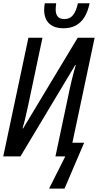

<svg xmlns="http://www.w3.org/2000/svg" viewBox="-20 -941 590 1155"><path d="M275.4 193.4 372.6 0H313.5L398.4 -400.9Q404.3 -428.2 410.4 -453.9Q416.5 -479.5 422.9 -503.7Q429.2 -527.8 436 -549.8H432.6L103 0H-0.5L150.9 -713.9H235.4L148.9 -304.7Q144.5 -284.7 139.4 -262.2Q134.3 -239.7 128.7 -216.1Q123 -192.4 115.7 -168.5H119.1L447.3 -713.9H549.3L415.5 -82.5H486.3L368.2 193.4ZM362.8 -771Q323.2 -771 297.1 -784.4Q271 -797.9 258.3 -822.8Q245.6 -847.7 245.6 -881.3Q245.6 -889.6 246.6 -900.6Q247.6 -911.6 249.5 -921.4H317.9Q316.9 -912.6 315.9 -902.8Q314.9 -893.1 314.9 -883.8Q314.9 -856 327.6 -841.1Q340.3 -826.2 367.2 -826.2Q400.4 -826.2 419.7 -850.6Q439 -875 448.7 -921.4H519Q508.3 -869.6 487.1 -836.4Q465.8 -803.2 434.8 -787.1Q403.8 -771 362.8 -771Z"/></svg>

Font: Open Sans Condensed Medium
Style: Italic
Weight: 500
Width: 3
Italic angle: -12°
Designer: Monotype Design Team
Foundry: Monotype Imaging Inc.
Version: Version 3.000